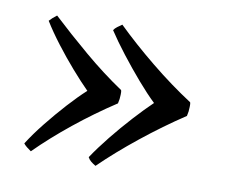

<svg xmlns="http://www.w3.org/2000/svg" viewBox="-52 -492 580 493"><g transform="rotate(10 238.5 -245.5)"><path d="M345 -246Q324 -266 299 -295Q274 -324 250 -355Q226 -386 209 -412Q212 -417 218 -421.5Q224 -426 230 -430Q274 -387 328 -343Q382 -299 436 -264Q437 -261 437 -258Q437 -255 437 -252Q437 -240 434 -228Q378 -191 323 -147Q268 -103 225 -61Q218 -65 212.5 -69.5Q207 -74 204 -80Q222 -107 246.5 -137.5Q271 -168 297.5 -197Q324 -226 345 -246ZM171 -247Q151 -267 127 -294.5Q103 -322 80.5 -351.5Q58 -381 42 -407Q49 -415 61 -424Q105 -383 154.5 -341Q204 -299 256 -264Q257 -261 257 -258Q257 -255 257 -252Q257 -241 254 -229Q199 -193 147.5 -151.5Q96 -110 55 -69Q49 -73 43.5 -77.5Q38 -82 35 -86Q52 -113 76 -143Q100 -173 125 -200.5Q150 -228 171 -247Z"/></g></svg>

Font: Tiro Telugu
Style: Regular
Weight: 400
Designer: Telugu: John Hudson & Fiona Ross. Latin: John Hudson.
Foundry: Tiro Typeworks Ltd.
Version: Version 1.52